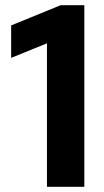

<svg xmlns="http://www.w3.org/2000/svg" viewBox="-20 -720 400 740"><path d="M305 -700V0H161V-553L23 -497V-622L214 -700Z"/></svg>

Font: Rosa Sans
Style: Bold
Weight: 700
Designer: Pentagram / MCKL
Foundry: Pentagram / MCKL
Version: Version 1.005;September 16, 2019;FontCreator 11.5.0.2425 64-